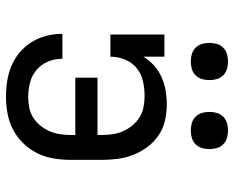

<svg xmlns="http://www.w3.org/2000/svg" viewBox="-90 -682 780 640"><g transform="rotate(90 300.0 -362.0)"><path d="M303 8Q276 8 250 4Q224 0 200 -10Q176 -20 155.5 -37Q135 -54 121 -76.5Q107 -99 100 -124.5Q93 -150 93 -177V-180H176V-178Q176 -154 185.5 -131.5Q195 -109 213.5 -93.5Q232 -78 255.5 -72Q279 -66 303 -66Q321 -66 339 -69.5Q357 -73 372.5 -83Q388 -93 399.5 -107.5Q411 -122 418 -138.5Q425 -155 427.5 -173.5Q430 -192 430 -210V-223H239V-297H430V-310Q430 -328 427.5 -346.5Q425 -365 417.5 -382Q410 -399 398 -413.5Q386 -428 370.5 -437.5Q355 -447 336.5 -450.5Q318 -454 300 -454Q275 -454 250.5 -448.5Q226 -443 207 -427.5Q188 -412 178.5 -388.5Q169 -365 169 -340H95V-520H169V-450Q181 -470 198.5 -485.5Q216 -501 237 -510.5Q258 -520 281.5 -524Q305 -528 328 -528Q355 -528 381.5 -522Q408 -516 430.5 -501Q453 -486 469.5 -464Q486 -442 496 -416.5Q506 -391 509.5 -364Q513 -337 513 -310V-210Q513 -181 508.5 -152.5Q504 -124 491.5 -98Q479 -72 459 -51Q439 -30 414 -16.5Q389 -3 360 2.5Q331 8 303 8ZM415 -608Q402 -608 390 -611.5Q378 -615 369 -624Q360 -633 356.5 -645Q353 -657 353 -670Q353 -683 356.5 -695Q360 -707 369 -716Q378 -725 390 -728.5Q402 -732 415 -732Q428 -732 440 -728.5Q452 -725 461 -716Q470 -707 473.5 -695Q477 -683 477 -670Q477 -657 473.5 -645Q470 -633 461 -624Q452 -615 440 -611.5Q428 -608 415 -608ZM185 -608Q172 -608 160 -611.5Q148 -615 139 -624Q130 -633 126.5 -645Q123 -657 123 -670Q123 -683 126.5 -695Q130 -707 139 -716Q148 -725 160 -728.5Q172 -732 185 -732Q198 -732 210 -728.5Q222 -725 231 -716Q240 -707 243.5 -695Q247 -683 247 -670Q247 -657 243.5 -645Q240 -633 231 -624Q222 -615 210 -611.5Q198 -608 185 -608Z"/></g></svg>

Font: Iosevka Etoile
Style: Regular
Weight: 400
Designer: Belleve Invis
Foundry: Belleve Invis
Version: Version 33.2.4